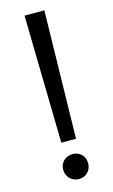

<svg xmlns="http://www.w3.org/2000/svg" viewBox="-127 -868 545 923"><g transform="rotate(-15 146.0 -406.5)"><path d="M182.1 -184.1H108.9L96.2 -819.8H194.8ZM84 -56.2Q84 -82.5 101.8 -99.9Q119.6 -117.2 147 -117.2Q173.3 -117.2 190.7 -99.9Q208 -82.5 208 -56.2Q208 -28.8 190.7 -11Q173.3 6.8 147 6.8Q120.1 6.8 102.1 -11.2Q84 -29.3 84 -56.2Z"/></g></svg>

Font: Junction Regular
Style: Regular
Weight: 500
Designer: Caroline Hadilaksono
Foundry: Caroline Hadilaksono
Version: Version 1.056